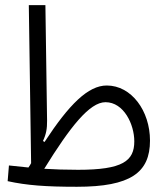

<svg xmlns="http://www.w3.org/2000/svg" viewBox="-20 -713 626 735"><path d="M274.4 2C480 2 554.2 -52.2 554.2 -174.8C554.2 -288.6 483.4 -385.7 388.7 -385.7C317.4 -385.7 244.6 -313.5 150.4 -169.4L144.5 -173.3C156.7 -199.2 160.6 -220.7 160.2 -251L153.8 -693.4H90.3L99.1 -88.4C96.2 -83 92.8 -77.1 88.9 -71.8C63 -74.2 38.6 -76.7 14.2 -79.6L9.3 -19.5C82.5 -3.4 155.8 2 274.4 2ZM149.4 -66.9C248.5 -227.1 322.8 -321.8 383.8 -321.8C454.1 -321.8 494.1 -236.8 494.1 -171.9C494.1 -96.7 449.7 -63 278.8 -63C229.5 -63 187.5 -64.5 149.4 -66.9Z"/></svg>

Font: Cascadia Mono Light
Style: Regular
Weight: 300
Monospace: yes
Designer: Aaron Bell
Foundry: Saja Typeworks
Version: Version 2404.023